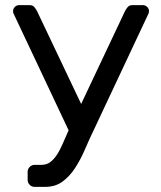

<svg xmlns="http://www.w3.org/2000/svg" viewBox="-20 -540 627 750"><path d="M32 -489Q31 -492 31 -496Q31 -506 38 -513Q45 -520 55 -520H96Q108 -520 114.5 -512Q121 -504 125 -496L297 -134L468 -496Q472 -504 478.5 -512Q485 -520 497 -520H538Q548 -520 555 -513Q562 -506 562 -496Q562 -492 561 -489L350 -40Q330 1 312.5 42Q295 83 273.5 116Q252 149 224 169.5Q196 190 156 190H115Q104 190 96 182Q88 174 88 163V131Q88 120 96 112Q104 104 115 104H141Q162 104 176 93.5Q190 83 202 65Q214 47 224.5 22.5Q235 -2 248 -31Z"/></svg>

Font: Rubik
Style: Regular
Weight: 400
Designer: Hubert & Fischer
Foundry: Hubert & Fischer
Version: Version 1.002; ttfautohint (v1.6)